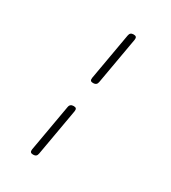

<svg xmlns="http://www.w3.org/2000/svg" viewBox="-222 -944 1044 1169"><g transform="rotate(30 300.0 -360.0)"><path d="M329 -475Q327 -462 319.5 -456Q312 -450 299 -450Q286 -450 281.5 -456Q277 -462 279 -475L337 -805Q339 -818 346 -824Q353 -830 366 -830Q379 -830 384 -824Q389 -818 387 -805ZM230 85Q228 98 221 104Q214 110 201 110Q188 110 183 104Q178 98 180 85L238 -245Q240 -258 247.5 -264Q255 -270 268 -270Q281 -270 285.5 -264Q290 -258 288 -245Z"/></g></svg>

Font: Maple Mono NL Thin
Style: Italic
Weight: 250
Italic angle: -10°
Monospace: yes
Designer: subframe7536
Version: Version 7.000